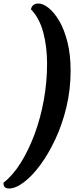

<svg xmlns="http://www.w3.org/2000/svg" viewBox="-84 -805 443 1093"><path d="M134 -785Q161 -785 193 -759.5Q225 -734 253.5 -685.5Q282 -637 300 -565.5Q318 -494 318 -402Q318 -296 294.5 -197Q271 -98 231.5 -13.5Q192 71 145.5 134Q99 197 52 232.5Q5 268 -33 268Q-66 268 -64 235Q-11 194 34 122Q79 50 113 -41.5Q147 -133 165.5 -236Q184 -339 184 -442Q184 -540 162 -621.5Q140 -703 92 -752Q100 -785 134 -785Z"/></svg>

Font: Petrona
Style: Bold Italic
Weight: 700
Italic angle: -9°
Designer: Ringo R. Seeber
Foundry: Ringo R. Seeber
Version: Version 2.001; ttfautohint (v1.8.3)